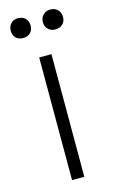

<svg xmlns="http://www.w3.org/2000/svg" viewBox="-107 -714 444 756"><g transform="rotate(-15 114.5 -335.5)"><path d="M180 -590Q162 -590 150.5 -601Q139 -612 139 -630Q139 -648 150.5 -659.5Q162 -671 180 -671Q198 -671 209.5 -659.5Q221 -648 221 -630Q221 -612 209.5 -601Q198 -590 180 -590ZM48 -590Q30 -590 19 -601Q8 -612 8 -630Q8 -648 19 -659.5Q30 -671 48 -671Q67 -671 78 -659.5Q89 -648 89 -630Q89 -612 78 -601Q67 -590 48 -590ZM139 -500V0H89V-500Z"/></g></svg>

Font: Work Sans Light
Style: Regular
Weight: 300
Designer: Wei Huang
Foundry: Wei Huang
Version: Version 2.012; ttfautohint (v1.8.3)